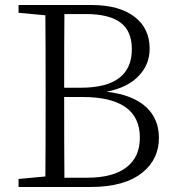

<svg xmlns="http://www.w3.org/2000/svg" viewBox="-20 -746 705 766"><path d="M54 0V-32L161 -42Q162 -139 162 -336V-392Q162 -588 161 -685L54 -695V-726H345Q457 -726 518 -678Q577 -632 577 -552Q577 -490 536 -446Q492 -397 405 -380Q511 -368 565 -317Q614 -270 614 -196Q614 -112 550 -59Q478 0 342 0ZM237 -37H328Q430 -37 484 -78Q538 -119 538 -197Q538 -359 309 -359H236Q236 -135 237 -37ZM236 -396H302Q506 -396 506 -550Q506 -621 462 -655Q417 -690 321 -690H237Q236 -595 236 -396Z"/></svg>

Font: GenRyuMin TW L
Style: Regular
Weight: 300
Version: Version 1.501;PS 1;hotconv 16.6.51;makeotf.lib2.5.65220